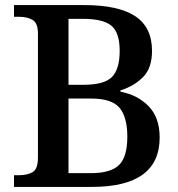

<svg xmlns="http://www.w3.org/2000/svg" viewBox="-20 -734 700 754"><path d="M35 0V-46H57Q87 -46 108 -58Q129 -70 129 -115V-602Q129 -644 107.5 -656Q86 -668 57 -668H35V-714H311Q445 -714 511 -670.5Q577 -627 577 -534Q577 -467 542 -431.5Q507 -396 453 -379V-374Q521 -361 564 -316.5Q607 -272 607 -194Q607 0 341 0ZM336 -54Q415 -54 447.5 -86Q480 -118 480 -197Q480 -274 449.5 -310.5Q419 -347 338 -347H249V-54ZM308 -401Q390 -401 420 -432Q450 -463 450 -534Q450 -606 417.5 -633Q385 -660 306 -660H249V-401Z"/></svg>

Font: Noto Nastaliq Urdu Medium
Style: Regular
Weight: 500
Designer: Monotype Design Team (Patrick Giasson: type design, Kamal Mansour: OpenType code, Glenda Bellarosa). Updated by Simon Co
Foundry: Monotype Imaging Inc., Simon Cozens
Version: Version 3.007